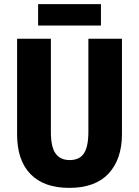

<svg xmlns="http://www.w3.org/2000/svg" viewBox="-20 -902 675 932"><path d="M572 -714H409V-263Q409 -190 387.5 -157.5Q366 -125 318 -125Q273 -125 250 -156.5Q227 -188 227 -262V-714H63V-249Q63 -124 128 -57Q193 10 316 10Q443 10 507.5 -60Q572 -130 572 -251ZM470 -882V-778H165V-882Z"/></svg>

Font: Noto Sans Display SemiCondensed Extra
Style: Regular
Weight: 800
Width: 4
Designer: Monotype Design Team
Foundry: Monotype Imaging Inc.
Version: Version 1.900